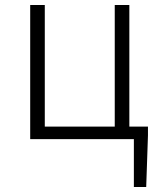

<svg xmlns="http://www.w3.org/2000/svg" viewBox="-20 -553 633 763"><path d="M494 -50V-533H436V-50H158V-533H100V0H512V190H561L568 -15V-50Z"/></svg>

Font: Noto Sans CJK KR Light
Style: Regular
Weight: 300
Designer: Ryoko NISHIZUKA (kana & ideographs); Paul D. Hunt (Latin, Greek & Cyrillic); Wenlong ZHANG (bopomofo); Sandoll Communica
Foundry: Adobe Systems Incorporated
Version: Version 1.004;PS 1.004;hotconv 1.0.82;makeotf.lib2.5.63406